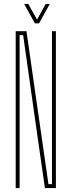

<svg xmlns="http://www.w3.org/2000/svg" viewBox="-20 -959 365 979"><path d="M60 0V-800H115L151 -548L227 -20H245V-516V-800H265V0H209L166 -300L98 -780H80V-340V0ZM158 -840 103 -939H124L169 -859L213 -939H234L179 -840Z"/></svg>

Font: Big Shoulders Display SC Thin
Style: Regular
Weight: 100
Designer: Patric King
Foundry: XO Type Co
Version: Version 2.002